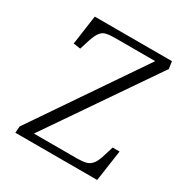

<svg xmlns="http://www.w3.org/2000/svg" viewBox="-163 -835 926 965"><g transform="rotate(30 299.5 -352.5)"><path d="M566 -663 141 -43H389Q421 -43 442 -48Q463 -53 477.5 -71.5Q492 -90 503 -129L519 -180H559L533 0H58L61 -38L487 -663H251Q222 -663 203 -658.5Q184 -654 171 -637Q158 -620 146 -583L129 -529L88 -535L112 -705H560Z"/></g></svg>

Font: Literata 24pt Light
Style: Italic
Weight: 300
Italic angle: -2°
Designer: Latin by Veronika Burian and Jose Scaglione. Greek by Irene Vlachou. Cyrillic by Vera Evstafieva
Foundry: TypeTogether
Version: Version 3.103;gftools[0.9.29]